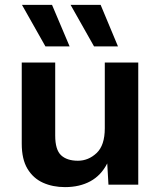

<svg xmlns="http://www.w3.org/2000/svg" viewBox="-20 -756 658 786"><path d="M246 10Q196 10 156 -8Q116 -26 92.5 -65Q69 -104 69 -168V-500H206V-201Q206 -143 230 -120.5Q254 -98 299 -98Q342 -98 375.5 -129.5Q409 -161 409 -231V-500H546V0H424L419 -87Q394 -38 350 -14Q306 10 246 10ZM265 -566H166L70 -736H193ZM463 -566H365L269 -736H392Z"/></svg>

Font: Work Sans SemiBold
Style: Regular
Weight: 600
Designer: Wei Huang
Foundry: Wei Huang
Version: Version 2.010; ttfautohint (v1.8.3)